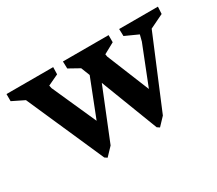

<svg xmlns="http://www.w3.org/2000/svg" viewBox="-93 -609 906 800"><g transform="rotate(-30 359.5 -209.0)"><path d="M467.8 3.9 362.3 -270.5 263.7 -26.4 227.5 11.7 215.8 3.9 52.7 -366.2 -4.9 -394.5V-428.7H219.7L218.8 -394.5L167 -370.1L169.9 -356.4L264.6 -144.5L335 -324.2L318.4 -366.2L267.6 -394.5L266.6 -428.7H486.3V-394.5L434.6 -366.2L436.5 -354.5L519.5 -150.4L592.8 -335.9L600.6 -366.2L538.1 -394.5L537.1 -428.7H723.6L721.7 -394.5L655.3 -362.3L514.6 -25.4L479.5 11.7Z"/></g></svg>

Font: Comprehension Dark
Style: Regular
Weight: 700
Designer: Alfredo Marco Pradil
Foundry: Alfredo Marco Pradil
Version: 1.0